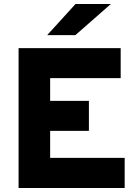

<svg xmlns="http://www.w3.org/2000/svg" viewBox="-20 -941 681 961"><path d="M216 -765 358 -921H535L357 -765ZM73 0V-700H584V-550H231V-436H425V-286H231V-151H604V0Z"/></svg>

Font: Overpass Heavy
Style: Regular
Weight: 900
Designer: Delve Withrington, Thomas Jockin
Foundry: Delve Fonts
Version: Version 3.000;DELV;Overpass